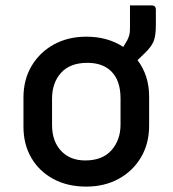

<svg xmlns="http://www.w3.org/2000/svg" viewBox="-20 -681 640 712"><path d="M300 -545Q379 -545 437 -507Q440 -512 443.5 -517.5Q447 -523 452 -532Q457 -542 459.5 -551Q462 -560 462 -576V-661H542Q558 -661 558 -645V-588Q558 -548 549.5 -527.5Q541 -507 517 -484Q503 -470 490 -458Q533 -401 533 -323V-215Q533 -148 502.5 -97Q472 -46 419.5 -17.5Q367 11 300 11Q230 11 177.5 -17.5Q125 -46 96 -96Q67 -146 67 -211V-319Q67 -386 97.5 -437Q128 -488 180.5 -516.5Q233 -545 300 -545ZM304 -448Q240 -448 206.5 -411Q173 -374 173 -315V-218Q173 -155 209 -119Q242 -86 296 -86Q360 -86 393.5 -124Q427 -162 427 -219V-316Q427 -382 393 -416Q361 -448 304 -448Z"/></svg>

Font: Recursive Mn Lnr St Med
Style: Regular
Weight: 500
Monospace: yes
Version: Version 1.079;hotconv 1.0.112;makeotfexe 2.5.65598; ttfautoh